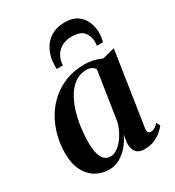

<svg xmlns="http://www.w3.org/2000/svg" viewBox="-186 -872 903 993"><g transform="rotate(-30 266.0 -376.0)"><path d="M441 -86Q438 -65.5 443.2 -58Q448.5 -50.5 459 -50.5Q468.5 -50.5 480.2 -56.8Q492 -63 504.5 -77.5L516 -55Q506 -41.5 487.8 -26Q469.5 -10.5 444 0.2Q418.5 11 386.5 11Q349.5 11 334 -10.8Q318.5 -32.5 322 -65L329 -111.5Q317.5 -81.5 294.5 -53.5Q271.5 -25.5 241 -7.2Q210.5 11 174.5 11Q130.5 11 94.8 -10.5Q59 -32 38.2 -73.5Q17.5 -115 17.5 -175.5Q17.5 -229 30.8 -280Q44 -331 70 -375.2Q96 -419.5 134 -453Q172 -486.5 222 -505.8Q272 -525 333 -525Q362.5 -525 387.8 -518.8Q413 -512.5 434 -502.5L507.5 -521.5ZM377.5 -470.5Q372.5 -480.5 360 -488Q347.5 -495.5 328 -495.5Q289.5 -495.5 260.2 -475Q231 -454.5 210 -420Q189 -385.5 175.8 -342.5Q162.5 -299.5 156.2 -254Q150 -208.5 150 -166.5Q150 -121 158.2 -94.2Q166.5 -67.5 180.8 -56Q195 -44.5 213 -44.5Q230.5 -44.5 248.5 -54.8Q266.5 -65 282.8 -83.8Q299 -102.5 312.2 -127.5Q325.5 -152.5 333 -181ZM198 -576Q198 -580.5 198 -584.5Q198 -588.5 198 -596Q198 -630.5 208.2 -661Q218.5 -691.5 238.2 -715Q258 -738.5 287 -751.5Q316 -764.5 354 -764.5Q398.5 -764.5 426.5 -745.8Q454.5 -727 468.2 -696Q482 -665 482 -627.5Q481.5 -608.5 479.2 -596.8Q477 -585 474.5 -576H438Q438.5 -579.5 439.2 -584.5Q440 -589.5 440 -599.5Q439.5 -634.5 419.2 -658.5Q399 -682.5 348.5 -682.5Q312.5 -682.5 287.2 -667.8Q262 -653 249 -628.8Q236 -604.5 235 -576Z"/></g></svg>

Font: Merriweather 120pt SemiBold
Style: Italic
Weight: 600
Italic angle: -7.8°
Version: Version 2.101